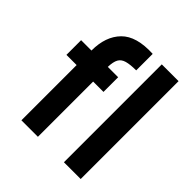

<svg xmlns="http://www.w3.org/2000/svg" viewBox="-193 -837 971 971"><g transform="rotate(45 292.5 -352.0)"><path d="M345 -587Q303 -587 278 -580Q253 -573 242.5 -554Q232 -535 231 -498H305V-393H231V2H113V-393H40V-498H114Q114 -599 169 -655Q224 -711 345 -705ZM535 0H415V-700H535Z"/></g></svg>

Font: Kulim Park
Style: Bold
Weight: 700
Designer: Noponies / Dale Sattler
Foundry: Noponies
Version: Version 1.000; ttfautohint (v1.8.3)